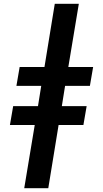

<svg xmlns="http://www.w3.org/2000/svg" viewBox="-20 -843 540 1006"><path d="M107 143 162 -188H32L49 -287H179L196 -393H66L83 -492H213L267 -823H393L338 -492H468L451 -393H321L304 -287H434L417 -188H287L233 143Z"/></svg>

Font: Iosevka Curly XBdObl
Style: Regular
Weight: 800
Italic angle: -9°
Monospace: yes
Designer: Belleve Invis
Foundry: Belleve Invis
Version: Version 11.1.0; ttfautohint (v1.8.3)